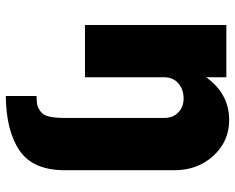

<svg xmlns="http://www.w3.org/2000/svg" viewBox="-96 -454 830 679"><g transform="rotate(90 319.5 -115.0)"><path d="M405 -510Q480 -510 531.2 -454.4Q582.5 -398.8 582.5 -316.2V0V71.2Q582.5 183.8 513.1 231.2Q443.8 278.8 320 280V171.2Q340 171.2 351.2 168.8Q362.5 166.2 375 156.9Q387.5 147.5 392.5 127.5Q397.5 107.5 397.5 73.8V-281.2Q397.5 -311.2 378.1 -330Q358.8 -348.8 328.8 -348.8Q296.2 -348.8 275 -330Q253.8 -311.2 253.8 -281.2V0H68.8V-500H253.8V-428.8Q312.5 -510 405 -510Z"/></g></svg>

Font: Now Alt Black
Style: Regular
Weight: 900
Designer: Alfredo Marco Pradil
Foundry: Alfredo Marco Pradil
Version: Version 1.002;PS 001.002;hotconv 1.0.88;makeotf.lib2.5.64775